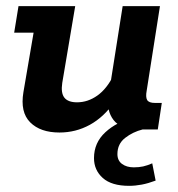

<svg xmlns="http://www.w3.org/2000/svg" viewBox="-20 -420 579 623"><path d="M173 10Q111 10 78 -23Q45 -56 56 -121L89 -314H26L40 -400H224L182 -151Q177 -118 189 -103Q201 -88 230 -88Q265 -88 296 -110Q327 -132 349 -177L337 -140L378 -400H499L456 -126Q452 -105 457.5 -95.5Q463 -86 483 -86H505L492 0H431Q372 0 348.5 -30.5Q325 -61 332 -107L334 -123L351 -89Q317 -40 271.5 -15Q226 10 173 10ZM399 183Q342 183 313.5 157.5Q285 132 285 93Q285 43 322 9Q359 -25 412 -37L443 0Q411 8 386 27.5Q361 47 361 80Q361 101 376 112Q391 123 414 123Q431 123 444.5 120Q458 117 474 110L485 166Q461 175 440 179Q419 183 399 183Z"/></svg>

Font: Rokkitt SemiBold
Style: Bold Italic
Weight: 700
Italic angle: -9°
Version: Version 3.103